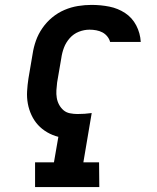

<svg xmlns="http://www.w3.org/2000/svg" viewBox="-20 -763 640 783"><path d="M385 0H123V-101H200L218 -205Q194 -211 172.5 -223.5Q151 -236 135 -253.5Q119 -271 108.5 -293.5Q98 -316 93.5 -340.5Q89 -365 90.5 -391Q92 -417 96 -443L113 -543Q117 -570 126.5 -597Q136 -624 153 -648.5Q170 -673 193 -692Q216 -711 243 -722.5Q270 -734 298 -738.5Q326 -743 353 -743Q391 -743 426 -736Q461 -729 490 -710Q519 -691 535.5 -659.5Q552 -628 554 -592H429Q426 -604 417.5 -614.5Q409 -625 397.5 -631Q386 -637 372.5 -639.5Q359 -642 345 -642Q323 -642 301.5 -633.5Q280 -625 264.5 -607.5Q249 -590 241 -569Q233 -548 230 -526L213 -427Q211 -411 210 -395Q209 -379 211.5 -364Q214 -349 221 -336Q228 -323 239 -313.5Q250 -304 265.5 -301Q281 -298 296 -298Q311 -298 325 -299Q339 -300 354 -302L320 -101H384Z"/></svg>

Font: Iosevka HT Extended
Style: Bold Italic
Weight: 700
Width: 7
Italic angle: -9°
Monospace: yes
Designer: Belleve Invis
Foundry: Belleve Invis
Version: Version 32.3.0; ttfautohint (v1.8.4)